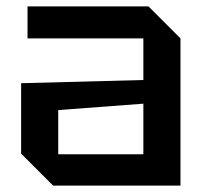

<svg xmlns="http://www.w3.org/2000/svg" viewBox="-20 -580 640 600"><path d="M46 -100V-320L428 -330V-460H66V-560H444L544 -460V0H146ZM162 -236V-98H428V-256Z"/></svg>

Font: Tektur Medium
Style: Regular
Weight: 500
Designer: Adam Jagosz
Foundry: Adam Jagosz
Version: Version 1.005;gftools[0.9.30]